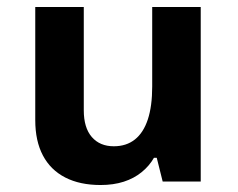

<svg xmlns="http://www.w3.org/2000/svg" viewBox="-20 -520 681 550"><path d="M555 -500V0H446L429 -68H421Q408 -45 386 -27Q364 -9 334.5 0.5Q305 10 268 10Q209 10 167 -11.5Q125 -33 103 -74.5Q81 -116 81 -176V-500H220V-204Q220 -154 243 -127.5Q266 -101 306 -101Q342 -101 366.5 -120.5Q391 -140 403.5 -178Q416 -216 416 -272V-500Z"/></svg>

Font: Noto Sans Armenian
Style: Bold
Weight: 700
Version: Version 2.007